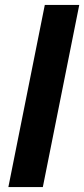

<svg xmlns="http://www.w3.org/2000/svg" viewBox="-20 -760 342 780"><path d="M14 0H154L302 -740H162Z"/></svg>

Font: Braiins Sans
Style: Bold Italic
Weight: 700
Italic angle: -11.31°
Designer: Mike Abbink, Paul van der Laan, Pieter van Rosmalen, Jiri Chlebus, Lubos Buracinsky
Foundry: Bold Monday, Sudetype
Version: Version 1.000;hotconv 1.0.109;makeotfexe 2.5.65596